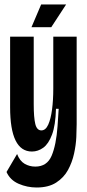

<svg xmlns="http://www.w3.org/2000/svg" viewBox="-20 -691 385 854"><path d="M143 143Q101 143 63 126.5Q25 110 9 74L56 -6Q68 25 89.5 37.5Q111 50 137 50Q189 50 209.5 2Q230 -46 236 -130L241 -207H229Q227 -134 211.5 -92.5Q196 -51 172.5 -34Q149 -17 122 -17Q25 -17 25 -214V-528H130V-228Q130 -168 137 -139.5Q144 -111 164 -111Q183 -111 194.5 -136.5Q206 -162 211.5 -204Q217 -246 217 -297V-528H321V-139Q321 -117 319.5 -82Q318 -47 309.5 -8Q301 31 282.5 65Q264 99 230 121Q196 143 143 143ZM208 -570H120L163 -671H274Z"/></svg>

Font: Bricolage Grotesque 96pt Condensed Medium
Style: Regular
Weight: 500
Width: 3
Designer: Mathieu Triay
Foundry: Atelier Triay
Version: Version 1.001; ttfautohint (v1.8.4.7-5d5b);gftools[0.9.33.de